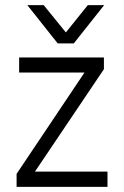

<svg xmlns="http://www.w3.org/2000/svg" viewBox="-20 -732 486 752"><path d="M269 -562H206L87 -712H151L238 -605L324 -712H388ZM401 0H45V-51L311 -448H55V-507H387V-461L117 -60H401Z"/></svg>

Font: Hind Colombo Light
Style: Regular
Weight: 300
Designer: Jyotish Sonowal, Aditi Pimprikar
Foundry: Indian Type Foundry
Version: Version 1.000;PS 1.0;hotconv 1.0.86;makeotf.lib2.5.63406; tt